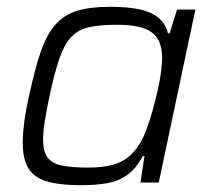

<svg xmlns="http://www.w3.org/2000/svg" viewBox="-20 -538 619 566"><path d="M218 8Q157 8 119 -3Q81 -14 64 -41.5Q47 -69 47 -118Q47 -144 51.5 -178.5Q56 -213 66 -257Q83 -336 100.5 -386.5Q118 -437 144 -466Q170 -495 208.5 -506.5Q247 -518 305 -518Q353 -518 388.5 -511Q424 -504 446 -486.5Q468 -469 475 -440H480L502 -510H556L448 0H394L406 -78H401Q382 -42 356 -23Q330 -4 296 2Q262 8 218 8ZM239 -44Q282 -44 310 -51.5Q338 -59 357 -74Q376 -89 391 -113Q402 -130 412 -157Q422 -184 430.5 -214.5Q439 -245 445.5 -274.5Q452 -304 455 -328.5Q458 -353 458 -367Q458 -420 427.5 -442.5Q397 -465 325 -465Q275 -465 243 -458Q211 -451 190.5 -429.5Q170 -408 155.5 -366.5Q141 -325 126 -255Q117 -213 112 -181Q107 -149 107 -127Q107 -92 120 -74Q133 -56 162.5 -50Q192 -44 239 -44Z"/></svg>

Font: Saira Thin Light
Style: Italic
Weight: 300
Italic angle: -12°
Version: Version 1.101